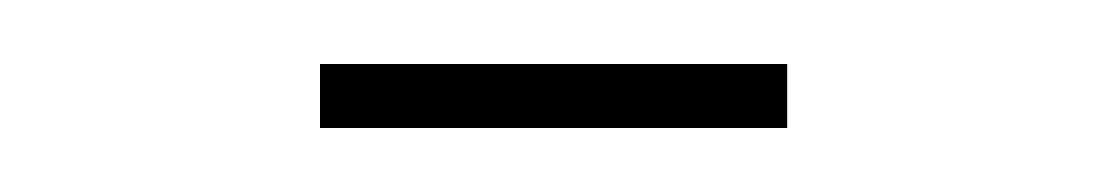

<svg xmlns="http://www.w3.org/2000/svg" viewBox="-20 -680 346 60"><path d="M80 -660H226V-640H80Z"/></svg>

Font: Big Shoulders Stencil Display Thin
Style: Regular
Weight: 100
Designer: Patric King
Foundry: XO Type Co
Version: Version 1.000